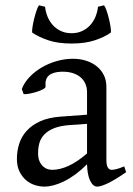

<svg xmlns="http://www.w3.org/2000/svg" viewBox="-20 -691 504 726"><path d="M176.8 -48.8Q206.1 -48.8 239 -63.7Q272 -78.6 309.1 -110.8V-222.7L246.1 -218.3Q208.5 -215.8 184.8 -206.3Q161.1 -196.8 147.5 -182.4Q133.8 -168 128.9 -149.9Q124 -131.8 124 -111.8Q124 -92.3 129.9 -80.1Q135.7 -67.9 144 -60.8Q152.3 -53.7 161.4 -51.3Q170.4 -48.8 176.8 -48.8ZM457 -40Q415.5 -11.2 388.4 1.7Q361.3 14.6 347.7 14.6Q331.5 14.6 320.8 -7.8Q310.1 -30.3 309.1 -69.8Q287.1 -47.9 265.1 -31.7Q243.2 -15.6 222.2 -5.4Q201.2 4.9 182.4 9.8Q163.6 14.6 147.9 14.6Q130.4 14.6 111.8 8.8Q93.3 2.9 78.4 -9.8Q63.5 -22.5 53.7 -42.5Q43.9 -62.5 43.9 -90.8Q43.9 -119.6 52.5 -147Q61 -174.3 80.6 -196Q100.1 -217.8 131.6 -232.2Q163.1 -246.6 209 -250L309.1 -257.3V-342.8Q309.1 -359.4 303 -373.8Q296.9 -388.2 284.7 -398.7Q272.5 -409.2 254.4 -414.8Q236.3 -420.4 212.4 -419.9Q180.7 -418.9 165 -405.8Q149.4 -392.6 152.3 -363.3Q152.8 -358.9 142.3 -353.3Q131.8 -347.7 117.4 -343.3Q103 -338.9 89.1 -336.4Q75.2 -334 69.3 -335.4L62.5 -354.5Q71.8 -378.9 91.6 -399.7Q111.3 -420.4 137.5 -435.8Q163.6 -451.2 194.3 -460Q225.1 -468.8 255.9 -468.8Q282.7 -468.8 305.7 -461.4Q328.6 -454.1 345.7 -440.4Q362.8 -426.8 372.6 -407Q382.3 -387.2 382.3 -362.3V-86.9Q382.3 -66.4 387.7 -57.6Q393.1 -48.8 401.9 -48.8Q408.7 -48.8 419.4 -51.3Q430.2 -53.7 449.7 -62ZM250.5 -526.4Q199.2 -526.4 162.8 -538.6Q126.5 -550.8 101.6 -567.9Q100.6 -573.7 102.8 -588.4Q105 -603 108.9 -619.1Q112.8 -635.3 117.7 -649.9Q122.6 -664.6 127.4 -670.9L150.4 -665.5Q152.3 -646.5 159.7 -628.4Q167 -610.4 179.4 -596.4Q191.9 -582.5 209.7 -574Q227.5 -565.4 250.5 -565.4Q273.4 -565.4 291.3 -574Q309.1 -582.5 321.5 -596.4Q334 -610.4 341.3 -628.4Q348.6 -646.5 350.6 -665.5L373.5 -670.9Q378.4 -664.6 383.3 -649.9Q388.2 -635.3 392.1 -619.1Q396 -603 398.2 -588.4Q400.4 -573.7 399.4 -567.9Q375 -550.8 338.4 -538.6Q301.8 -526.4 250.5 -526.4Z"/></svg>

Font: Gentium Unicode
Style: Regular
Weight: 400
Version: Version 1.009